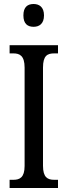

<svg xmlns="http://www.w3.org/2000/svg" viewBox="-20 -940 337 960"><path d="M148 -806C176 -806 200 -821 200 -863C200 -905 176 -920 148 -920C118 -920 97 -905 97 -863C97 -821 118 -806 148 -806ZM28 0H270V-41H251C218 -41 195 -53 195 -111V-602C195 -662 217 -673 251 -673H270V-714H28V-673H47C78 -673 103 -662 103 -602V-110C103 -52 78 -41 47 -41H28Z"/></svg>

Font: Noto Serif Georgian ExtraCondensed
Style: Regular
Weight: 400
Width: 2
Designer: Monotype Design Team, Akaki Razmadze
Foundry: Google LLC
Version: Version 2.003